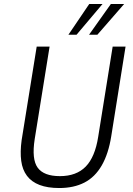

<svg xmlns="http://www.w3.org/2000/svg" viewBox="-20 -940 671 968"><path d="M279 8Q220 8 179.5 -7.5Q139 -23 116 -53.5Q93 -84 87 -129Q81 -174 89 -233L165 -705H230L155 -239Q139 -137 170 -94.5Q201 -52 282 -52Q365 -52 412 -100Q459 -148 475 -250L548 -705H613L541 -254Q527 -165 493 -106Q459 -47 405.5 -19.5Q352 8 279 8ZM325 -765 430 -920H497L366 -765ZM429 -765 539 -920H606L471 -765Z"/></svg>

Font: Nunito Sans 7pt Condensed Light
Style: Italic
Weight: 300
Width: 3
Italic angle: -9°
Designer: Vernon Adams
Foundry: Vernon Adams
Version: Version 3.101;gftools[0.9.27]